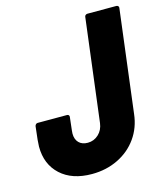

<svg xmlns="http://www.w3.org/2000/svg" viewBox="-107 -781 746 871"><g transform="rotate(-15 266.0 -346.0)"><path d="M17 -174Q17 -184 19 -206L26 -268Q27 -273 30.5 -276.5Q34 -280 39 -280H177Q182 -280 185 -276.5Q188 -273 187 -268L180 -206Q179 -201 179 -192Q179 -165 194 -149.5Q209 -134 236 -134Q265 -134 286.5 -154Q308 -174 312 -206L372 -688Q372 -693 376 -696.5Q380 -700 385 -700H521Q526 -700 529.5 -696.5Q533 -693 532 -688L472 -206Q465 -143 430.5 -94.5Q396 -46 340.5 -19Q285 8 218 8Q125 8 71 -41.5Q17 -91 17 -174Z"/></g></svg>

Font: Barlow Semi Condensed ExtraBold
Style: Italic
Weight: 800
Width: 4
Italic angle: -7°
Designer: Jeremy Tribby
Foundry: Tribby Type
Version: Version 1.408